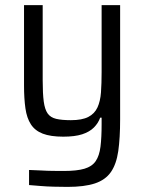

<svg xmlns="http://www.w3.org/2000/svg" viewBox="-20 -530 567 752"><path d="M244.5 202Q218 202 190.2 201.2Q162.5 200.5 137.9 198.4Q113.4 196.4 93.8 194.8V135.7Q119 136.2 141.9 137.7Q164.7 139.1 187.3 139.3Q209.8 139.6 230.1 139.6Q281.2 139.6 310.9 130.8Q340.6 122 354.9 100.9Q369.2 79.8 373.6 44.3Q378 8.9 378 -43.8V-69.2H372.4Q364.8 -47.6 347.7 -30.5Q330.6 -13.4 301.8 -4Q273 5.3 227.8 5.3Q178.1 5.3 147.5 -6.5Q116.9 -18.3 101 -43Q85 -67.6 79.6 -105.6Q74.1 -143.6 74.1 -195.4V-510H147.2V-215.1Q147.2 -163.9 151.3 -132.6Q155.5 -101.3 166.7 -85.5Q177.9 -69.7 200 -64.5Q222.1 -59.3 257.5 -59.3Q301.4 -59.3 325.9 -72Q350.4 -84.6 361.7 -109.1Q373 -133.7 375.5 -168.5Q378 -203.3 378 -247.1V-510H450.5V-62.6Q450.5 10.6 443.2 61.8Q435.8 113 414.3 143.9Q392.9 174.7 351.7 188.4Q310.5 202 244.5 202Z"/></svg>

Font: Saira Thin SemiCondensed
Style: Regular
Weight: 100
Width: 4
Version: Version 1.101